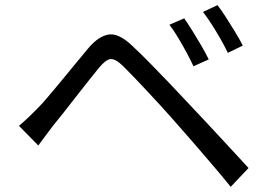

<svg xmlns="http://www.w3.org/2000/svg" viewBox="-20 -749 1040 741"><path d="M690.9 -678.2Q703.5 -660.5 721.3 -632.1Q739.1 -603.7 756.5 -573.8Q773.9 -543.9 785.6 -519.7L726.7 -493.2Q714.4 -519.6 699.1 -548Q683.7 -576.3 667.3 -603.8Q650.9 -631.4 633.9 -653.5ZM819.4 -729.1Q833 -711.8 851 -683.9Q869 -656 887.2 -626.2Q905.4 -596.3 917 -573.1L859.4 -545.1Q846.6 -571.5 830.6 -599.5Q814.6 -627.4 797.5 -654.3Q780.3 -681.1 763.4 -702.9ZM53.1 -263.5Q72.8 -279.8 88.5 -294.9Q104.2 -310.1 123.8 -329.6Q142 -347.8 165.7 -375.8Q189.5 -403.7 216.6 -436.6Q243.7 -469.5 270.8 -502.6Q298 -535.7 321.3 -563.4Q361 -610.3 400 -615.8Q439 -621.3 490 -572.6Q520.5 -544.5 557 -507.2Q593.6 -469.8 629.8 -432.1Q666 -394.4 694.8 -363.2Q728.8 -327.8 770.9 -282.4Q813 -237 857.1 -189.6Q901.2 -142.2 939.2 -100.6L870.4 -28Q835.4 -71.4 795.5 -117.8Q755.7 -164.3 717.3 -208.7Q679 -253.1 646.7 -289.1Q625.3 -313.7 598.4 -342.9Q571.5 -372.1 544.3 -401.2Q517.2 -430.3 493.5 -454.9Q469.7 -479.6 454 -495Q424.7 -523.1 406.3 -520.9Q387.9 -518.7 362.2 -487.6Q344.3 -465.7 321 -436.3Q297.7 -406.9 272.9 -375.1Q248.1 -343.2 225.3 -314.1Q202.4 -285.1 185.3 -264.5Q170.4 -245.2 154.8 -224Q139.3 -202.8 127.7 -187.5Z"/></svg>

Font: Shanggu Sans SC VF
Style: Regular
Weight: 250
Designer: GuiWonder
Version: Version 1.021